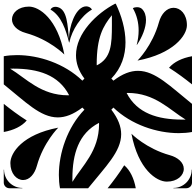

<svg xmlns="http://www.w3.org/2000/svg" viewBox="-20 -1000 1040 1020"><path d="M0 -551.8C114.6 -459.8 194.3 -376.3 287 -376.3C326.9 -376.3 369.1 -391.7 417.5 -428.5L428.5 -417.5C337 -322.6 292.7 -185.9 292.7 -70.4C292.7 -45.8 294.7 -22.1 298.7 0H448.2C540.2 -114.6 623.7 -194.4 623.7 -287C623.7 -326.9 608.3 -369.1 571.5 -417.5L582.5 -428.5C677.4 -337 814.1 -292.7 929.6 -292.7C954.2 -292.7 977.9 -294.7 1000 -298.7V-448.2C885.4 -540.2 805.6 -623.7 713 -623.7C673.1 -623.7 630.9 -608.3 582.5 -571.5L571.5 -582.5C626.1 -639.1 646.7 -706.8 646.7 -775.4C646.7 -846.4 624.6 -918.3 595.3 -980H590.8C493.4 -928.8 383.7 -823.3 383.7 -706.5C383.7 -665.9 396.9 -624 428.5 -582.5L417.5 -571.5C322.6 -663 185.9 -707.3 70.4 -707.3C45.8 -707.3 22.1 -705.3 0 -701.3ZM248.1 -949.3C306.3 -915.7 330.9 -839.4 346.7 -774.6L348.2 -774.2C362.1 -841 410.4 -915.7 468.6 -949.3C462.1 -960.6 449.9 -966.3 437.7 -966.3C434.3 -966.3 430.9 -965.9 427.6 -965C377.8 -951.7 347.5 -859 346.3 -792.4C339.1 -865.5 337.5 -948.5 287 -962C282.8 -963.2 278.5 -963.8 274.4 -963.8C263.7 -963.8 254 -959.6 248.1 -949.3ZM710.5 -678.2C900.5 -714.2 973 -811 973 -866C973 -925.1 938.6 -958.6 902.1 -958.6C865.3 -958.6 836.4 -925.3 824.5 -882.2C789.8 -756.5 710.5 -678.2 710.5 -678.2ZM43.6 -897C43.6 -868.5 66.3 -838.7 117.8 -824.5C243.5 -789.8 321.8 -710.5 321.8 -710.5C285.8 -900.5 188.4 -964.9 133.8 -964.9C77.5 -964.9 43.6 -931.9 43.6 -897ZM0 -30C0 -13.4 13.4 0 30 0H98.8V-1.5C45.1 -1.5 1.5 -45.1 1.5 -98.8H0ZM35.1 -133.8C35.1 -77.5 68.1 -43.6 103 -43.6C137.4 -43.6 164.1 -76.2 175.5 -117.8C210.2 -243.5 289.5 -321.8 289.5 -321.8C99.5 -285.8 35.1 -188.4 35.1 -133.8ZM901.3 0H970C986.6 0 1000 -13.4 1000 -30V-98.8H998.5C998.5 -45.1 954.9 -1.5 901.3 -1.5ZM678.3 -289.5C714.3 -99.5 811.6 -35.1 866.2 -35.1C922.5 -35.1 956.4 -68.1 956.4 -103C956.4 -137.4 923.8 -164.1 882.3 -175.5C756.6 -210.2 678.3 -289.5 678.3 -289.5ZM33.9 -635.3 53 -635.4C181.8 -635 291 -602.8 347.2 -494.2L341.3 -493.7C196.7 -494 119.9 -583.1 33.9 -635.3ZM0 -298.7C52.2 -308.2 95.5 -328.7 122 -360C76.7 -388.7 36.6 -418.9 0 -448.2ZM652.8 -505.8 658.7 -506.3C803.3 -506 880.1 -416.9 966.1 -364.7L947 -364.6C818.2 -365 709 -397.2 652.8 -505.8ZM878 -640C923.3 -611.3 963.4 -581.1 1000 -551.8V-701.3C947.8 -691.8 904.5 -671.3 878 -640ZM364.6 -53C365 -181.8 397.2 -291 505.8 -347.2L506.3 -341.3C506 -196.7 416.9 -119.9 364.7 -33.9ZM551.8 0H701.3C691.8 -52.2 671.3 -95.5 640 -122C611.4 -76.7 581.1 -36.6 551.8 0ZM685.8 -956.5C706.8 -920.2 716.5 -879.5 716.5 -837.9C716.5 -812.8 713 -787.3 706.3 -762.2L707.7 -761.8C736.6 -804.8 755.6 -853.7 755.6 -893.9C755.6 -917.3 749.1 -937.7 734.5 -952.4C728.1 -958.7 717.9 -961.9 707.6 -961.9C699.9 -961.9 692 -960.1 685.8 -956.5ZM493.7 -658.7C494 -803.3 527.4 -860.8 574.3 -919.1C574.4 -912.7 574.4 -906.3 574.4 -900C574.4 -888.6 574.5 -877.6 574.5 -866.9C574.5 -764.1 570.9 -690.8 494.2 -652.8Z"/></svg>

Font: GlukFrames07
Style: Medium
Weight: 500
Monospace: yes
Designer: gluk
Foundry: gluk
Version: Version 1.00